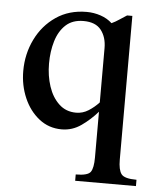

<svg xmlns="http://www.w3.org/2000/svg" viewBox="-47 -458 566 693"><g transform="rotate(5 235.5 -111.5)"><path d="M471.2 194.3H251V171.4Q294.9 171.4 304.9 156.7Q314.9 142.1 314.9 104.5V-61.5Q289.1 -31.7 256.8 -9Q224.6 13.7 186 13.7Q139.2 13.7 104 -14.2Q68.8 -42 49.3 -87.2Q29.8 -132.3 29.8 -184.6Q29.8 -246.1 55.7 -299.1Q81.5 -352.1 128.7 -384.3Q175.8 -416.5 239.7 -416.5Q265.6 -416.5 290.3 -408.2Q314.9 -399.9 332 -383.8Q345.7 -390.1 359.4 -399.4Q373 -408.7 385.7 -416.5H404.8V104.5Q404.8 141.1 416 156.2Q427.2 171.4 471.2 171.4ZM314.9 -95.2V-292Q314.9 -331.5 294.9 -357.2Q274.9 -382.8 231 -382.8Q191.4 -382.8 167 -360.4Q142.6 -337.9 131.3 -300.5Q120.1 -263.2 120.1 -219.2Q120.1 -174.8 132.8 -136.5Q145.5 -98.1 170.7 -74.5Q195.8 -50.8 232.9 -50.8Q256.8 -50.8 277.6 -64Q298.3 -77.1 314.9 -95.2Z"/></g></svg>

Font: Scheherazade New Medium
Style: Regular
Weight: 500
Designer: SIL International
Foundry: SIL International
Version: Version 4.000